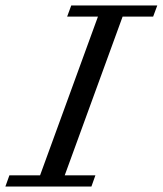

<svg xmlns="http://www.w3.org/2000/svg" viewBox="-71 -683 596 703"><path d="M-51.3 0 -36.6 -41H75.7L287.6 -622.1H174.8L189.9 -663.1H504.9L489.7 -622.1H377.9L166 -41H278.3L263.7 0Z"/></svg>

Font: Elstob 6pt
Style: Italic
Weight: 400
Italic angle: -20°
Designer: Peter S. Baker
Version: Version 1.015